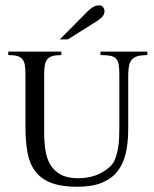

<svg xmlns="http://www.w3.org/2000/svg" viewBox="-20 -694 584 726"><path d="M537.1 -485.8Q514.6 -485.8 500.5 -481.7Q486.3 -477.5 478.5 -468.5Q470.7 -459.5 467.8 -444.6Q464.8 -429.7 464.8 -408.2V-205.1Q464.8 -153.8 455.3 -113.5Q445.8 -73.2 423.6 -45.4Q401.4 -17.6 364.3 -2.7Q327.1 12.2 272 12.2Q210.9 12.2 172.6 -2.9Q134.3 -18.1 112.8 -47.1Q91.3 -76.2 83.7 -118.4Q76.2 -160.6 76.2 -214.8V-411.1Q76.2 -431.6 74.2 -445.8Q72.3 -460 65.7 -469Q59.1 -478 46.1 -481.9Q33.2 -485.8 11.2 -485.8V-499H211.9V-485.8Q190.4 -485.8 177.7 -481.9Q165 -478 158.2 -469Q151.4 -460 149.2 -445.8Q147 -431.6 147 -411.1V-192.9Q147 -158.2 151.6 -126.7Q156.2 -95.2 170.2 -71.5Q184.1 -47.9 209.7 -33.9Q235.4 -20 276.9 -20Q310.5 -20 341.3 -30.8Q372.1 -41.5 397 -64.9Q409.2 -76.2 416 -94.5Q422.9 -112.8 426.3 -133.1Q429.7 -153.3 430.4 -173.3Q431.2 -193.4 431.2 -209V-411.1Q431.2 -434.6 429 -449Q426.8 -463.4 419.2 -471.7Q411.6 -480 397.5 -482.9Q383.3 -485.8 359.9 -485.8V-499H537.1ZM375 -651.9Q375 -639.2 366.2 -630.1Q357.4 -621.1 345.2 -613.3L236.3 -544.9H206.1L310.1 -649.9Q319.3 -659.2 330.6 -666.5Q341.8 -673.8 355.5 -673.8Q364.7 -673.8 369.9 -667Q375 -660.2 375 -651.9Z"/></svg>

Font: Scheherazade
Style: Regular
Weight: 400
Designer: SIL International
Foundry: SIL International
Version: Version 2.100 (build 932/914)